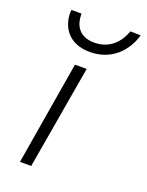

<svg xmlns="http://www.w3.org/2000/svg" viewBox="-130 -736 613 802"><g transform="rotate(20 177.0 -335.0)"><path d="M46 -670C46 -666 45 -661 45 -657C45 -600 78 -531 178 -531C275 -531 334 -597 354 -669L308 -670C292 -623 253 -574 182 -574C110 -574 91 -624 91 -665C91 -667 91 -668 91 -670ZM138 -460 61 0H111L190 -460Z"/></g></svg>

Font: Jost Light
Style: Italic
Weight: 300
Italic angle: -5°
Version: Version 3.710